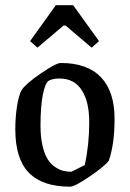

<svg xmlns="http://www.w3.org/2000/svg" viewBox="-20 -700 493 729"><path d="M122.1 -519 94.2 -543.9 191.9 -680.2H257.8L356 -543.9L328.1 -519L229 -603H221.2ZM246.1 8.8Q141.6 8.8 89.8 -43.9Q38.1 -96.7 38.1 -209Q38.1 -255.4 44.7 -296.9Q51.3 -338.4 62 -357.9Q77.6 -381.8 135.3 -421.4Q192.9 -460.9 210.9 -460.9Q311.5 -460.9 363.3 -406.7Q415 -352.5 415 -249Q415 -152.8 393.1 -89.8Q377 -68.4 320.3 -29.8Q263.7 8.8 246.1 8.8ZM251 -47.9 301.8 -73.2Q318.8 -150.4 318.8 -235.8Q318.8 -314 290.3 -357.9Q261.7 -401.9 206.1 -401.9Q181.2 -401.9 166 -394Q151.9 -386.2 142.8 -341.3Q133.8 -296.4 133.8 -223.1Q133.8 -181.2 140.9 -149.4Q147.9 -117.7 159.2 -98.6Q170.4 -79.6 186.5 -67.9Q202.6 -56.2 218 -52Q233.4 -47.9 251 -47.9Z"/></svg>

Font: Grenze
Style: Regular
Weight: 400
Designer: Renata Polastri
Foundry: Omnibus-Type
Version: Version 1.002;PS 001.002;hotconv 1.0.88;makeotf.lib2.5.64775